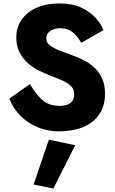

<svg xmlns="http://www.w3.org/2000/svg" viewBox="-20 -736 665 1108"><path d="M153 -251 34 -167Q56 -110 98.5 -67.5Q141 -25 198 -1.5Q255 22 319 22Q401 22 460.5 -3Q520 -28 553 -76.5Q586 -125 586 -196Q586 -242 572 -276.5Q558 -311 533.5 -337Q509 -363 476.5 -381.5Q444 -400 408 -413Q367 -428 330 -442Q293 -456 270 -472.5Q247 -489 247 -513Q247 -532 257 -545Q267 -558 285.5 -565.5Q304 -573 328 -573Q355 -573 377 -563Q399 -553 416.5 -534Q434 -515 449 -489L577 -562Q563 -598 531 -633.5Q499 -669 448 -692.5Q397 -716 321 -716Q248 -716 192.5 -692Q137 -668 105.5 -623.5Q74 -579 74 -519Q74 -468 94 -431.5Q114 -395 143.5 -369.5Q173 -344 206 -328Q239 -312 264 -302Q304 -287 336.5 -273Q369 -259 388.5 -240.5Q408 -222 408 -193Q408 -170 398.5 -155Q389 -140 370 -132.5Q351 -125 323 -125Q295 -125 271.5 -132.5Q248 -140 228 -156Q208 -172 189.5 -196Q171 -220 153 -251ZM262 70 174 329 288 352 414 102Z"/></svg>

Font: Glinicke Jost Bold
Style: Bold
Weight: 700
Version: Version 3.710